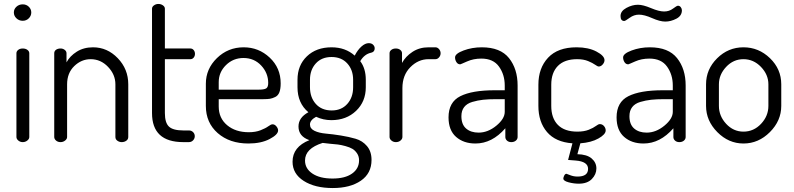

<svg xmlns="http://www.w3.org/2000/svg" viewBox="-20 -718 4011 970"><path d="M50 -655C50 -643.7 54.3 -633.8 63 -625.5C71.7 -617.2 82.3 -613 95 -613C107 -613 117.2 -617.2 125.5 -625.5C133.8 -633.8 138 -643.7 138 -655C138 -666.3 133.8 -676 125.5 -684C117.2 -692 107 -696 95 -696C82.3 -696 71.7 -692 63 -684C54.3 -676 50 -666.3 50 -655ZM63 -26C63 -19.3 66.2 -13.3 72.5 -8C78.8 -2.7 86.3 0 95 0C103.7 0 111.3 -2.7 118 -8C124.7 -13.3 128 -19.3 128 -26V-449C128 -455.7 124.8 -461.3 118.5 -466C112.2 -470.7 104.3 -473 95 -473C85.7 -473 78 -470.7 72 -466C66 -461.3 63 -455.7 63 -449Z M254 -26C254 -19.3 257 -13.3 263 -8C269 -2.7 276.7 0 286 0C294.7 0 302.3 -2.7 309 -8C315.7 -13.3 319 -19.3 319 -26V-292C319 -330 331 -360.7 355 -384C379 -407.3 406.7 -419 438 -419C472 -419 501.3 -406 526 -380C550.7 -354 563 -324.7 563 -292V-26C563 -18 566.3 -11.7 573 -7C579.7 -2.3 587 0 595 0C603.7 0 611.3 -2.3 618 -7C624.7 -11.7 628 -18 628 -26V-292C628 -343.3 610.3 -387.3 575 -424C539.7 -460.7 498 -479 450 -479C418.7 -479 391.3 -471.7 368 -457C344.7 -442.3 327.3 -424.3 316 -403V-449C316 -455.7 313 -461.3 307 -466C301 -470.7 294 -473 286 -473C276.7 -473 269 -470.8 263 -466.5C257 -462.2 254 -456.3 254 -449Z M748 -147C748 -49 800.7 0 906 0H934C942.7 0 949.8 -3 955.5 -9C961.2 -15 964 -22 964 -30C964 -38 961.2 -44.8 955.5 -50.5C949.8 -56.2 942.7 -59 934 -59H906C871.3 -59 847.2 -65.5 833.5 -78.5C819.8 -91.5 813 -114.3 813 -147V-419H942C948.7 -419 954.2 -421.7 958.5 -427C962.8 -432.3 965 -438.7 965 -446C965 -453.3 962.8 -459.7 958.5 -465C954.2 -470.3 948.7 -473 942 -473H813V-674C813 -680.7 809.7 -686.3 803 -691C796.3 -695.7 788.7 -698 780 -698C772 -698 764.7 -695.7 758 -691C751.3 -686.3 748 -680.7 748 -674Z M1020 -183C1020 -126.3 1040 -80.5 1080 -45.5C1120 -10.5 1171.7 7 1235 7C1277.7 7 1313.3 -0.5 1342 -15.5C1370.7 -30.5 1385 -45 1385 -59C1385 -65.7 1382.2 -72.5 1376.5 -79.5C1370.8 -86.5 1364.3 -90 1357 -90C1351.7 -90 1344.5 -86.7 1335.5 -80C1326.5 -73.3 1313.5 -66.7 1296.5 -60C1279.5 -53.3 1259.7 -50 1237 -50C1192.3 -50 1155.8 -61.8 1127.5 -85.5C1099.2 -109.2 1085 -140.7 1085 -180V-217H1311C1325 -217 1336 -217.7 1344 -219C1352 -220.3 1360.8 -223.3 1370.5 -228C1380.2 -232.7 1387.2 -240.7 1391.5 -252C1395.8 -263.3 1398 -278.3 1398 -297C1398 -349 1379.5 -392.3 1342.5 -427C1305.5 -461.7 1261.7 -479 1211 -479C1158.3 -479 1113.3 -460.8 1076 -424.5C1038.7 -388.2 1020 -345 1020 -295ZM1085 -265V-303C1085 -336.3 1097.2 -365 1121.5 -389C1145.8 -413 1175.3 -425 1210 -425C1246 -425 1275.8 -412.3 1299.5 -387C1323.2 -361.7 1335 -332.3 1335 -299C1335 -285 1331.7 -275.8 1325 -271.5C1318.3 -267.2 1305 -265 1285 -265Z M1458 99C1458 139.7 1476.8 172 1514.5 196C1552.2 220 1601 232 1661 232C1719.7 232 1767 219.7 1803 195C1839 170.3 1857 135.3 1857 90C1857 61.3 1849.3 38 1834 20C1818.7 2 1799.5 -10.3 1776.5 -17C1753.5 -23.7 1728.5 -29.2 1701.5 -33.5C1674.5 -37.8 1649.5 -41 1626.5 -43C1603.5 -45 1584.3 -49.7 1569 -57C1553.7 -64.3 1546 -75 1546 -89C1546 -103.7 1556.3 -116.7 1577 -128C1601 -116.7 1626.7 -111 1654 -111C1704.7 -111 1746.3 -126.7 1779 -158C1811.7 -189.3 1828 -229 1828 -277V-315C1828 -353 1818.7 -384.3 1800 -409C1814 -433 1832.7 -447.3 1856 -452C1867.3 -454.7 1873 -462 1873 -474C1873 -480.7 1870.3 -486.7 1865 -492C1859.7 -497.3 1852.3 -500 1843 -500C1831 -500 1818.7 -494.3 1806 -483C1793.3 -471.7 1782 -456.3 1772 -437C1740.7 -465 1701.7 -479 1655 -479C1603.7 -479 1562.2 -463.8 1530.5 -433.5C1498.8 -403.2 1483 -363.7 1483 -315V-277C1483 -223.7 1501.3 -181.7 1538 -151C1504.7 -133 1488 -109 1488 -79C1488 -45.7 1506.3 -22.7 1543 -10C1486.3 12.7 1458 49 1458 99ZM1521 93C1521 52.3 1550.7 22.7 1610 4L1645 8C1661.7 9.3 1675.5 10.7 1686.5 12C1697.5 13.3 1710.3 16 1725 20C1739.7 24 1751.5 28.7 1760.5 34C1769.5 39.3 1777.3 47 1784 57C1790.7 67 1794 78.7 1794 92C1794 120 1782.2 142.3 1758.5 159C1734.8 175.7 1702 184 1660 184C1617.3 184 1583.5 175.7 1558.5 159C1533.5 142.3 1521 120.3 1521 93ZM1546 -278V-315C1546 -348.3 1555.8 -375.8 1575.5 -397.5C1595.2 -419.2 1621.7 -430 1655 -430C1688.3 -430 1714.8 -419.2 1734.5 -397.5C1754.2 -375.8 1764 -348.3 1764 -315V-277C1764 -243 1754.2 -215 1734.5 -193C1714.8 -171 1688.7 -160 1656 -160C1622 -160 1595.2 -171 1575.5 -193C1555.8 -215 1546 -243.3 1546 -278Z M1948 -26C1948 -19.3 1951.2 -13.3 1957.5 -8C1963.8 -2.7 1971.3 0 1980 0C1989.3 0 1997.2 -2.7 2003.5 -8C2009.8 -13.3 2013 -19.3 2013 -26V-273C2013 -316.3 2026.3 -351.5 2053 -378.5C2079.7 -405.5 2110.3 -419 2145 -419H2180C2186.7 -419 2192.7 -422 2198 -428C2203.3 -434 2206 -441 2206 -449C2206 -457 2203.3 -464 2198 -470C2192.7 -476 2186.7 -479 2180 -479H2145C2114.3 -479 2087.3 -471.3 2064 -456C2040.7 -440.7 2023 -422 2011 -400V-449C2011 -455.7 2008 -461.3 2002 -466C1996 -470.7 1988.7 -473 1980 -473C1970.7 -473 1963 -470.7 1957 -466C1951 -461.3 1948 -455.7 1948 -449Z M2246 -125C2246 -81.7 2258.7 -48.8 2284 -26.5C2309.3 -4.2 2342 7 2382 7C2438 7 2488.3 -18.7 2533 -70V-26C2533 -18.7 2535.8 -12.5 2541.5 -7.5C2547.2 -2.5 2554.3 0 2563 0C2572.3 0 2580 -2.5 2586 -7.5C2592 -12.5 2595 -18.7 2595 -26V-286C2595 -342 2580.5 -388.2 2551.5 -424.5C2522.5 -460.8 2476.7 -479 2414 -479C2381.3 -479 2350.7 -473.7 2322 -463C2293.3 -452.3 2279 -440.7 2279 -428C2279 -419.3 2281.3 -411.3 2286 -404C2290.7 -396.7 2297 -393 2305 -393C2306.3 -393 2317.8 -397.8 2339.5 -407.5C2361.2 -417.2 2385.3 -422 2412 -422C2452 -422 2481.7 -408.5 2501 -381.5C2520.3 -354.5 2530 -322.7 2530 -286V-262H2479C2403 -262 2345.2 -252 2305.5 -232C2265.8 -212 2246 -176.3 2246 -125ZM2311 -131C2311 -149.7 2315.7 -165 2325 -177C2334.3 -189 2348 -197.7 2366 -203C2384 -208.3 2402.2 -212 2420.5 -214C2438.8 -216 2461.3 -217 2488 -217H2530V-153C2530 -129.7 2515.8 -106.3 2487.5 -83C2459.2 -59.7 2429.3 -48 2398 -48C2372 -48 2351 -54.8 2335 -68.5C2319 -82.2 2311 -103 2311 -131Z M2700 -183C2700 -129 2714.5 -85 2743.5 -51C2772.5 -17 2815.3 2 2872 6L2850 90L2888 93C2930 96.3 2951 110.3 2951 135C2951 161 2933.3 174 2898 174C2884.7 174 2872.2 171.7 2860.5 167C2848.8 162.3 2842.7 160 2842 160C2837.3 160 2833.5 163 2830.5 169C2827.5 175 2826 180 2826 184C2826 192 2834.8 198.3 2852.5 203C2870.2 207.7 2887.3 210 2904 210C2932.7 210 2954.7 202.2 2970 186.5C2985.3 170.8 2993 153 2993 133C2993 113 2985 96.2 2969 82.5C2953 68.8 2929 61.7 2897 61L2912 6C2948.7 3.3 2979.2 -4.8 3003.5 -18.5C3027.8 -32.2 3040 -45.7 3040 -59C3040 -67 3037.2 -74.3 3031.5 -81C3025.8 -87.7 3018.7 -91 3010 -91C3005.3 -91 2998.8 -87.8 2990.5 -81.5C2982.2 -75.2 2970.2 -68.8 2954.5 -62.5C2938.8 -56.2 2919.7 -53 2897 -53C2853.7 -53 2820.8 -64.3 2798.5 -87C2776.2 -109.7 2765 -141.7 2765 -183V-290C2765 -330.7 2776.2 -362.3 2798.5 -385C2820.8 -407.7 2853.3 -419 2896 -419C2917.3 -419 2935.7 -415.8 2951 -409.5C2966.3 -403.2 2978.2 -397 2986.5 -391C2994.8 -385 3001 -382 3005 -382C3012.3 -382 3019 -385.5 3025 -392.5C3031 -399.5 3034 -406.7 3034 -414C3034 -428.7 3020.5 -443.2 2993.5 -457.5C2966.5 -471.8 2933 -479 2893 -479C2829.7 -479 2781.7 -461.5 2749 -426.5C2716.3 -391.5 2700 -346 2700 -290Z M3095 -125C3095 -81.7 3107.7 -48.8 3133 -26.5C3158.3 -4.2 3191 7 3231 7C3287 7 3337.3 -18.7 3382 -70V-26C3382 -18.7 3384.8 -12.5 3390.5 -7.5C3396.2 -2.5 3403.3 0 3412 0C3421.3 0 3429 -2.5 3435 -7.5C3441 -12.5 3444 -18.7 3444 -26V-286C3444 -342 3429.5 -388.2 3400.5 -424.5C3371.5 -460.8 3325.7 -479 3263 -479C3230.3 -479 3199.7 -473.7 3171 -463C3142.3 -452.3 3128 -440.7 3128 -428C3128 -419.3 3130.3 -411.3 3135 -404C3139.7 -396.7 3146 -393 3154 -393C3155.3 -393 3166.8 -397.8 3188.5 -407.5C3210.2 -417.2 3234.3 -422 3261 -422C3301 -422 3330.7 -408.5 3350 -381.5C3369.3 -354.5 3379 -322.7 3379 -286V-262H3328C3252 -262 3194.2 -252 3154.5 -232C3114.8 -212 3095 -176.3 3095 -125ZM3115 -637C3115 -620.3 3121.3 -612 3134 -612C3137.3 -612 3146.3 -617.3 3161 -628C3175.7 -638.7 3191.3 -644 3208 -644C3226 -644 3248.2 -638.2 3274.5 -626.5C3300.8 -614.8 3323 -609 3341 -609C3359.7 -609 3378.3 -613.8 3397 -623.5C3415.7 -633.2 3425 -647.3 3425 -666C3425 -671.3 3423.2 -676.5 3419.5 -681.5C3415.8 -686.5 3411 -689 3405 -689C3401 -689 3392.7 -684.2 3380 -674.5C3367.3 -664.8 3352.3 -660 3335 -660C3317.7 -660 3295.7 -665.7 3269 -677C3242.3 -688.3 3220.3 -694 3203 -694C3183.7 -694 3164.2 -688.7 3144.5 -678C3124.8 -667.3 3115 -653.7 3115 -637ZM3160 -131C3160 -149.7 3164.7 -165 3174 -177C3183.3 -189 3197 -197.7 3215 -203C3233 -208.3 3251.2 -212 3269.5 -214C3287.8 -216 3310.3 -217 3337 -217H3379V-153C3379 -129.7 3364.8 -106.3 3336.5 -83C3308.2 -59.7 3278.3 -48 3247 -48C3221 -48 3200 -54.8 3184 -68.5C3168 -82.2 3160 -103 3160 -131Z M3547 -183C3547 -133 3566 -88.8 3604 -50.5C3642 -12.2 3686 7 3736 7C3786.7 7 3831.2 -12.2 3869.5 -50.5C3907.8 -88.8 3927 -133 3927 -183V-292C3927 -343.3 3908 -387.3 3870 -424C3832 -460.7 3787.3 -479 3736 -479C3684.7 -479 3640.3 -460.5 3603 -423.5C3565.7 -386.5 3547 -342.7 3547 -292ZM3612 -183V-292C3612 -324.7 3624.2 -354 3648.5 -380C3672.8 -406 3702 -419 3736 -419C3770 -419 3799.5 -406 3824.5 -380C3849.5 -354 3862 -324.7 3862 -292V-183C3862 -149 3849.7 -118.8 3825 -92.5C3800.3 -66.2 3770.7 -53 3736 -53C3702 -53 3672.8 -66.2 3648.5 -92.5C3624.2 -118.8 3612 -149 3612 -183Z"/></svg>

Font: Terminal Dosis
Style: Book
Weight: 400
Designer: EdgarTolentino, PabloImpallari, IginoMarini
Foundry: EdgarTolentino, PabloImpallari, IginoMarini
Version: Version 1.006